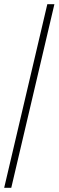

<svg xmlns="http://www.w3.org/2000/svg" viewBox="-20 -780 281 921"><path d="M0 121H34L241 -760H207Z"/></svg>

Font: Noto Serif Armenian Condensed ExtraLight
Style: Regular
Weight: 200
Width: 3
Designer: Monotype Design Team
Foundry: Monotype Imaging Inc.
Version: Version 2.008